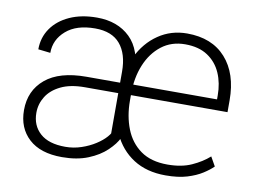

<svg xmlns="http://www.w3.org/2000/svg" viewBox="-64 -630 975 733"><g transform="rotate(10 423.0 -264.0)"><path d="M618.2 9.8Q544.4 9.8 493.2 -23.2Q441.9 -56.2 415.3 -114.5Q388.7 -172.9 388.7 -247.6V-275.4Q388.7 -352.5 417.2 -411.9Q445.8 -471.2 494.9 -504.6Q543.9 -538.1 606 -538.1Q702.6 -538.1 756.1 -478.3Q809.6 -418.5 809.6 -314.9V-269H416V-310.1H761.7V-325.2Q761.7 -373 744.9 -411.6Q728 -450.2 693.6 -473.1Q659.2 -496.1 606 -496.1Q552.7 -496.1 514.4 -466.3Q476.1 -436.5 455.6 -386.5Q435.1 -336.4 435.1 -275.4V-247.6Q435.1 -188 454.3 -138.9Q473.6 -89.8 513.9 -61Q554.2 -32.2 618.2 -32.2Q672.4 -32.2 711.4 -49.8Q750.5 -67.4 777.8 -91.8L797.9 -56.2Q783.2 -41.5 759.5 -26.4Q735.8 -11.2 701.4 -0.7Q667 9.8 618.2 9.8ZM216.3 9.8Q132.8 9.8 87.9 -31.5Q43 -72.8 43 -142.1Q43 -217.8 97.2 -263.2Q151.4 -308.6 255.9 -308.6H401.4V-268.1H256.8Q200.7 -268.1 164.1 -250.2Q127.4 -232.4 109.4 -203.4Q91.3 -174.3 91.3 -140.1Q91.3 -90.8 124.5 -61Q157.7 -31.2 222.2 -31.2Q254.4 -31.2 284.2 -41.3Q314 -51.3 337.9 -66.7Q361.8 -82 376.5 -98.9Q391.1 -115.7 393.6 -129.4L427.2 -102.5Q415.5 -77.6 387.9 -51.3Q360.4 -24.9 317.6 -7.6Q274.9 9.8 216.3 9.8ZM386.2 -89.4V-351.6Q386.2 -419.9 354.2 -458Q322.3 -496.1 256.8 -496.1Q184.6 -496.1 144.3 -460.9Q104 -425.8 104 -374.5L56.6 -379.9Q56.6 -425.8 81.3 -461.4Q106 -497.1 151.1 -517.6Q196.3 -538.1 256.8 -538.1Q336.9 -538.1 385.5 -491Q434.1 -443.8 434.1 -350.6V-106.4Z"/></g></svg>

Font: Heebo ExtraLight
Style: Regular
Weight: 250
Designer: Oded Ezer
Foundry: Ezer Type House
Version: Version 3.100